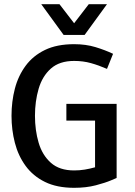

<svg xmlns="http://www.w3.org/2000/svg" viewBox="-20 -887 646 917"><path d="M297 -391H537V-37Q537 -37 510 -25.5Q483 -14 437.5 -2Q392 10 334 10Q252 10 195 -18Q138 -46 102.5 -94.5Q67 -143 51 -205Q35 -267 35 -334Q35 -402 51 -463.5Q67 -525 102.5 -573Q138 -621 195 -648.5Q252 -676 334 -676Q390 -676 436 -662Q482 -648 520 -630L491 -558Q452 -575 414.5 -585.5Q377 -596 334 -596Q264 -596 223 -559.5Q182 -523 164.5 -463Q147 -403 147 -334Q147 -265 164.5 -205.5Q182 -146 223 -109.5Q264 -73 334 -73Q360 -73 384.5 -77Q409 -81 434 -88V-311H297ZM491 -867 384 -720H284L177 -867H264L334 -776L404 -867Z"/></svg>

Font: Epunda Sans Medium
Style: Regular
Weight: 500
Designer: Simon Atzbach
Foundry: typofactur
Version: Version 2.204; ttfautohint (v1.8.4.7-5d5b)